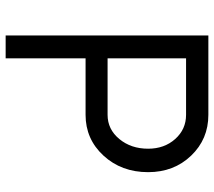

<svg xmlns="http://www.w3.org/2000/svg" viewBox="-58 -682 740 663"><g transform="rotate(90 311.5 -350.0)"><path d="M102 0V-700H376Q460 -700 517 -640.5Q574 -581 574 -492Q574 -400 517 -338Q460 -276 376 -276H181V0ZM181 -352H376Q426 -352 459.5 -392.5Q493 -433 493 -492Q493 -548 459.5 -585.5Q426 -623 376 -623H181Z"/></g></svg>

Font: Easer Grotesk Light
Style: Regular
Weight: 300
Designer: Boardeaser, Bonnie Shaver-Troup, Thomas Jockin
Foundry: Lexend
Version: Version 1.008;Glyphs 3.1.2 (3151)